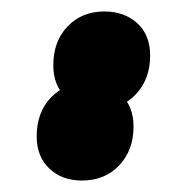

<svg xmlns="http://www.w3.org/2000/svg" viewBox="-20 -418 327 335"><path d="M152 -227Q117 -227 95 -248Q73 -269 73 -304Q73 -346 98 -372Q123 -398 162 -398Q197 -398 219.5 -377.5Q242 -357 242 -321Q242 -280 217 -253.5Q192 -227 152 -227ZM123 -103Q88 -103 66 -124Q44 -145 44 -180Q44 -222 69 -248Q94 -274 133 -274Q168 -274 190.5 -253.5Q213 -233 213 -197Q213 -156 188 -129.5Q163 -103 123 -103Z"/></svg>

Font: Prodigy Sans SemiBold
Style: Italic
Weight: 600
Italic angle: -13°
Designer: Wei Huang
Foundry: Wei Huang
Version: Version 1.003; ttfautohint (v1.8.3)